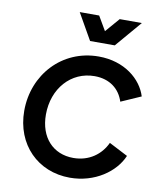

<svg xmlns="http://www.w3.org/2000/svg" viewBox="-106 -1091 1001 1187"><g transform="rotate(10 395.0 -497.5)"><path d="M546 -842 687 -1007H548L471 -918L419 -1007H297L391 -842ZM414 12C570 12 695 -77 739 -182L621 -243C586 -167 513 -112 414 -112C286 -112 201 -204 201 -347C201 -511 309 -633 457 -633C553 -633 616 -581 640 -505L765 -560C733 -664 623 -757 461 -757C231 -757 65 -574 65 -347C65 -135 213 12 414 12Z"/></g></svg>

Font: Plus Jakarta Sans
Style: Bold Italic
Weight: 700
Italic angle: -8°
Designer: Gumpita Rahayu
Foundry: Tokotype
Version: Version 2.071;gftools[0.9.30]